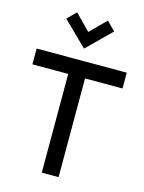

<svg xmlns="http://www.w3.org/2000/svg" viewBox="-137 -1022 830 1103"><g transform="rotate(15 278.0 -471.0)"><path d="M223 0V-606H323V0ZM10 -587V-681H546V-587ZM273 -751 130 -891 181 -942 304 -817 240 -818 364 -942 415 -891Z"/></g></svg>

Font: Gabarito
Style: Regular
Weight: 400
Designer: Leandro Assis / Alvaro Franca / Felipe Casaprima
Foundry: Naipe Foundry
Version: Version 1.000